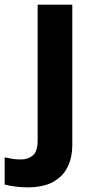

<svg xmlns="http://www.w3.org/2000/svg" viewBox="-84 -566 409 826"><path d="M34 240Q9 240 -18.5 236.5Q-46 233 -64 228V111Q-46 115 -30 117.5Q-14 120 6 120Q36 120 57 103Q78 86 78 37V-546H227V59Q227 109 208 150Q189 191 146.5 215.5Q104 240 34 240Z"/></svg>

Font: RS Noto Sans
Style: Bold
Weight: 700
Designer: Monotype Design Team
Foundry: Monotype Imaging Inc.
Version: Version 3.10